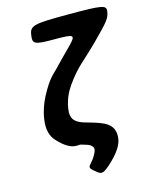

<svg xmlns="http://www.w3.org/2000/svg" viewBox="-130 -795 838 1060"><g transform="rotate(-15 289.0 -265.0)"><path d="M365 -711C167 -711 146 -706 138 -655C130 -603 142 -598 257 -598C371 -598 376 -593 323 -539C270 -485 260 -477 228 -442C198 -410 178 -403 128 -310C110 -275 94 -235 87 -187C78 -129 90 -89 116 -61C191 21 229 -3 245 1L262 6C276 10 290 14 299 21C322 39 310 55 304 70C301 76 297 82 293 89C288 97 282 104 275 112C255 134 254 138 283 162C312 187 321 190 361 156C376 143 390 129 403 115C424 92 449 59 454 24C467 -63 397 -82 331 -102L293 -113C248 -128 221 -147 230 -208C238 -259 257 -298 280 -331C344 -421 371 -431 466 -525C561 -620 571 -634 577 -670C583 -707 563 -711 365 -711Z"/></g></svg>

Font: Asimov Print
Style: AIt
Weight: 500
Designer: Google
Version: Version 2.000980: 2014